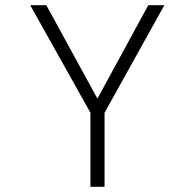

<svg xmlns="http://www.w3.org/2000/svg" viewBox="-20 -720 750 740"><path d="M328.5 0V-285.5L96.5 -700H158.5L355.5 -340L551.5 -700H613.5L383 -285.5V0Z"/></svg>

Font: League Mono UltraLight
Style: Regular
Weight: 200
Width: 6
Designer: Tyler Finck
Foundry: The League of Moveable Type / Tyler Finck
Version: Version 2.210